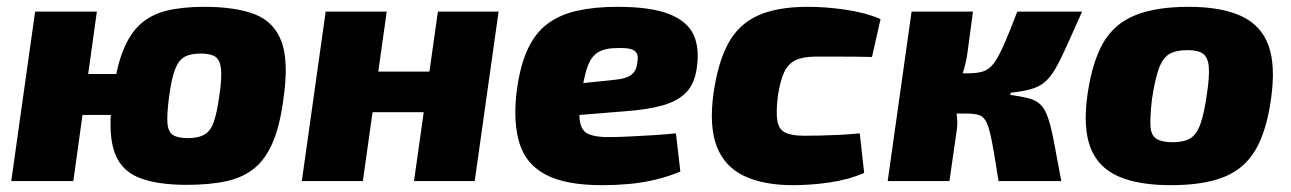

<svg xmlns="http://www.w3.org/2000/svg" viewBox="-20 -531 3786 563"><path d="M579 -511Q672 -511 728.5 -488.5Q785 -466 806 -407.5Q827 -349 811 -240Q801 -164 780.5 -115Q760 -66 727 -38.5Q694 -11 645 0Q596 11 527 11Q437 11 384 -11.5Q331 -34 313.5 -91.5Q296 -149 311 -254Q321 -333 341 -383Q361 -433 392.5 -461Q424 -489 470 -500Q516 -511 579 -511ZM264 -497 195 0H13L83 -497ZM382 -314 366 -194H215L231 -314ZM569 -374Q539 -374 521.5 -364.5Q504 -355 493.5 -328Q483 -301 476 -249Q469 -196 471 -170Q473 -144 487.5 -135Q502 -126 531 -126Q561 -126 579 -136Q597 -146 606.5 -172.5Q616 -199 623 -249Q631 -302 628 -329Q625 -356 611 -365Q597 -374 569 -374Z M1114 -497 1044 0H865L935 -497ZM1248 -321 1232 -202H1066L1082 -321ZM1442 -497 1372 0H1194L1264 -497Z M1790 -511Q1888 -511 1941.5 -490Q1995 -469 2013.5 -429.5Q2032 -390 2023 -331Q2017 -286 1992.5 -260.5Q1968 -235 1925 -222.5Q1882 -210 1816 -205L1557 -184L1569 -275L1774 -296Q1797 -298 1812.5 -302.5Q1828 -307 1837.5 -317.5Q1847 -328 1849 -349Q1852 -366 1847 -375Q1842 -384 1828.5 -387.5Q1815 -391 1789 -390Q1764 -390 1747 -384Q1730 -378 1718.5 -364.5Q1707 -351 1699.5 -325.5Q1692 -300 1685 -259Q1676 -203 1680.5 -175Q1685 -147 1705.5 -138Q1726 -129 1763 -129Q1786 -129 1821 -130.5Q1856 -132 1894.5 -134.5Q1933 -137 1962 -140L1975 -28Q1942 -14 1903 -4.5Q1864 5 1824 8.5Q1784 12 1746 12Q1639 12 1581 -18.5Q1523 -49 1504 -108.5Q1485 -168 1494 -254Q1503 -332 1525.5 -382.5Q1548 -433 1584.5 -460.5Q1621 -488 1672.5 -499.5Q1724 -511 1790 -511Z M2349 -511Q2402 -511 2460 -502.5Q2518 -494 2562 -475L2537 -364Q2486 -365 2444 -365Q2402 -365 2372 -365Q2335 -365 2313 -354.5Q2291 -344 2279.5 -319.5Q2268 -295 2261 -250Q2255 -201 2259.5 -176Q2264 -151 2283 -142Q2302 -133 2338 -133Q2357 -133 2383.5 -133.5Q2410 -134 2441 -135.5Q2472 -137 2501 -140L2514 -24Q2468 -4 2412.5 4Q2357 12 2306 12Q2219 12 2162 -15Q2105 -42 2082 -101Q2059 -160 2072 -256Q2085 -347 2115 -403Q2145 -459 2201.5 -485Q2258 -511 2349 -511Z M3153 -497Q3125 -434 3106.5 -393Q3088 -352 3073.5 -327.5Q3059 -303 3042.5 -289.5Q3026 -276 3002.5 -269.5Q2979 -263 2944 -259L2942 -253Q2976 -248 2997 -242.5Q3018 -237 3031 -224.5Q3044 -212 3053 -186Q3062 -160 3070.5 -115Q3079 -70 3092 0H2908Q2897 -71 2889.5 -111Q2882 -151 2874 -169.5Q2866 -188 2852.5 -193Q2839 -198 2815 -198L2818 -316Q2845 -316 2862.5 -321.5Q2880 -327 2893.5 -344.5Q2907 -362 2923 -398Q2939 -434 2963 -497ZM2833 -497 2817 -377Q2813 -347 2802.5 -315Q2792 -283 2775 -254Q2779 -232 2784 -204Q2789 -176 2786 -153L2764 0H2583L2653 -497ZM2861 -316 2845 -198H2748L2764 -316Z M3465 -511Q3561 -511 3619.5 -484Q3678 -457 3699.5 -398Q3721 -339 3707 -241Q3694 -147 3661.5 -91.5Q3629 -36 3569 -12Q3509 12 3413 12Q3318 12 3259 -14Q3200 -40 3177.5 -98.5Q3155 -157 3169 -255Q3183 -350 3215 -405.5Q3247 -461 3308 -486Q3369 -511 3465 -511ZM3462 -384Q3429 -384 3409.5 -373Q3390 -362 3378.5 -331Q3367 -300 3358 -241Q3352 -189 3353.5 -161.5Q3355 -134 3371 -124Q3387 -114 3419 -114Q3452 -114 3470.5 -125.5Q3489 -137 3500 -167.5Q3511 -198 3519 -255Q3527 -308 3524.5 -335.5Q3522 -363 3507.5 -373.5Q3493 -384 3462 -384Z"/></svg>

Font: Exo 2 ExtraBold
Style: Italic
Weight: 800
Italic angle: -8°
Designer: Natanael Gama
Foundry: Natanael Gama
Version: Version 2.010